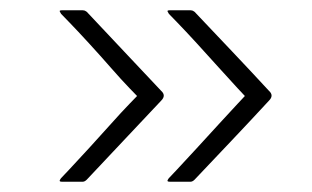

<svg xmlns="http://www.w3.org/2000/svg" viewBox="-20 -523 607 374"><path d="M311 -169Q305 -169 306.5 -172Q308 -175 309 -176Q310 -177 325.5 -193.5Q341 -210 363 -234Q385 -258 406.5 -281.5Q428 -305 442.5 -320.5Q457 -336 457 -336Q457 -336 442.5 -351.5Q428 -367 406.5 -391Q385 -415 363 -439Q341 -463 325.5 -479Q310 -495 309 -496Q308 -498 306.5 -500.5Q305 -503 311 -503Q314 -503 329.5 -503Q345 -503 351 -503Q353 -503 354.5 -502.5Q356 -502 359 -500Q395 -462 431.5 -423.5Q468 -385 504 -346Q514 -337 504 -327Q468 -288 431.5 -249.5Q395 -211 359 -173Q355 -169 351 -169Q345 -169 329.5 -169Q314 -169 311 -169ZM101 -169Q95 -169 96.5 -172Q98 -175 99 -176Q100 -177 115.5 -193.5Q131 -210 153 -234Q175 -258 196 -281.5Q217 -305 232 -320.5Q247 -336 247 -336Q247 -336 232 -351.5Q217 -367 196 -391Q175 -415 153 -439Q131 -463 115.5 -479Q100 -495 99 -496Q98 -498 96.5 -500.5Q95 -503 101 -503Q103 -503 119 -503Q135 -503 141 -503Q143 -503 144.5 -502.5Q146 -502 149 -500Q185 -462 221 -423.5Q257 -385 294 -346Q304 -337 294 -327Q257 -288 221 -249.5Q185 -211 149 -173Q145 -169 141 -169Q135 -169 119 -169Q103 -169 101 -169Z"/></svg>

Font: Glory ExtraLight
Style: Regular
Weight: 250
Version: Version 1.011